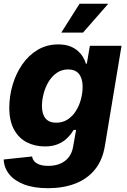

<svg xmlns="http://www.w3.org/2000/svg" viewBox="-20 -784 675 1019"><path d="M235.4 214.8Q160.2 214.8 108.4 195.1Q56.6 175.3 29.1 140.9Q1.5 106.4 -0.5 62.5L150.4 46.4Q152.3 61 162.4 72.3Q172.4 83.5 190.4 89.8Q208.5 96.2 236.3 96.2Q291 96.2 325.4 69.6Q359.9 43 368.2 -6.3L383.8 -94.7L370.6 -94.2Q355.5 -68.8 334.2 -48.8Q313 -28.8 284.4 -17.8Q255.9 -6.8 218.3 -6.8Q164.1 -6.8 121.1 -29.5Q78.1 -52.2 53.7 -97.9Q29.3 -143.6 29.3 -211.9Q29.3 -273.4 46.9 -333.3Q64.5 -393.1 97.9 -441.7Q131.3 -490.2 179.7 -519.3Q228 -548.3 289.6 -548.3Q322.8 -548.3 347.9 -539.6Q373 -530.8 390.6 -515.9Q408.2 -501 419.4 -482.9Q430.7 -464.8 436 -445.8L440.9 -446.3L457 -541H625L536.6 -9.3Q523.9 67.4 482.7 117.2Q441.4 167 377.9 190.9Q314.5 214.8 235.4 214.8ZM277.8 -132.8Q313 -132.8 339.4 -150.1Q365.7 -167.5 383.3 -195.8Q400.9 -224.1 409.7 -257.6Q418.5 -291 418.5 -323.7Q418.5 -367.2 399.2 -391.4Q379.9 -415.5 342.3 -415.5Q308.1 -415.5 282 -397.7Q255.9 -379.9 238.3 -350.8Q220.7 -321.8 211.7 -287.6Q202.6 -253.4 202.6 -221.2Q202.6 -178.2 221.7 -155.5Q240.7 -132.8 277.8 -132.8ZM305.2 -610.8 402.3 -764.2H554.7L420.4 -610.8Z"/></svg>

Font: Inter 17pt ExtraBold
Style: Italic
Weight: 800
Italic angle: -9.3988°
Version: Version 4.001;git-66647c0bb